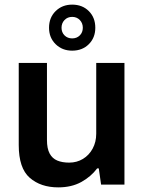

<svg xmlns="http://www.w3.org/2000/svg" viewBox="-20 -798 623 830"><path d="M232 12Q156 12 108.5 -29.5Q61 -71 61 -171V-526H183V-193Q183 -156 194.5 -134.5Q206 -113 227.5 -104Q249 -95 279 -95Q312 -95 338.5 -111Q365 -127 380.5 -155.5Q396 -184 396 -220V-526H518V0H417L407 -70H400Q373 -34 331 -11Q289 12 232 12ZM292 -579Q249 -579 220.5 -607Q192 -635 192 -678Q192 -722 220.5 -750Q249 -778 292 -778Q336 -778 364 -750Q392 -722 392 -678Q392 -635 364 -607Q336 -579 292 -579ZM292 -632Q312 -632 325 -645Q338 -658 338 -678Q338 -698 325 -711.5Q312 -725 292 -725Q272 -725 259 -711.5Q246 -698 246 -678Q246 -658 259 -645Q272 -632 292 -632Z"/></svg>

Font: Archivo Variable SemiBold
Style: Regular
Weight: 600
Designer: Hector Gatti
Foundry: Omnibus-Type
Version: Version 2.001